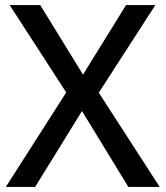

<svg xmlns="http://www.w3.org/2000/svg" viewBox="-20 -734 650 754"><path d="M607 0H484L302 -298L118 0H3L240 -371L18 -714H138L306 -441L475 -714H590L368 -370Z"/></svg>

Font: Noto Sans Gurmukhi Medium
Style: Regular
Weight: 500
Designer: Jelle Bosma - Monotype Design Team
Foundry: Monotype Imaging Inc.
Version: Version 2.004; ttfautohint (v1.8.4.7-5d5b)